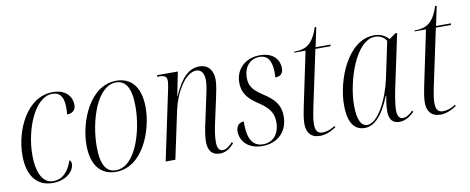

<svg xmlns="http://www.w3.org/2000/svg" viewBox="-60 -920 2913 1190"><g transform="rotate(-10 1396.5 -324.5)"><path d="M191 10C279 10 328 -43 328 -87C328 -100 323 -108 317 -111C293 -42 256 -1 196 -1C135 -1 96 -63 96 -182C96 -345 173 -535 283 -535C328 -535 352 -509 354 -444C355 -426 354 -409 352 -393C389 -393 407 -414 407 -444C407 -495 371 -545 288 -545C123 -545 35 -347 35 -190C35 -55 98 10 191 10Z M589 10C760 10 839 -208 839 -351C839 -490 773 -546 688 -546C518 -546 437 -329 437 -184C437 -52 499 10 589 10ZM591 0C533 0 498 -44 498 -164C498 -327 565 -536 684 -536C745 -536 778 -485 778 -369C778 -214 715 0 591 0Z M1243 10C1279 10 1305 -6 1334 -39L1328 -47C1303 -20 1284 -8 1265 -8C1240 -8 1230 -28 1230 -65C1230 -100 1237 -141 1246 -183L1277 -325C1286 -367 1296 -412 1296 -446C1296 -497 1272 -544 1210 -544C1146 -544 1095 -498 1046 -386H1044L1074 -536H944L942 -526H954C991 -526 1003 -516 1003 -489C1003 -478 1000 -461 996 -441L903 0H964L1028 -301C1049 -401 1115 -522 1186 -522C1229 -522 1236 -480 1236 -452C1236 -415 1222 -360 1217 -336L1189 -204C1177 -152 1170 -110 1170 -76C1170 -21 1194 10 1243 10Z M1510 10C1613 10 1672 -58 1672 -149C1672 -224 1633 -262 1574 -301C1517 -339 1488 -365 1488 -422C1488 -492 1528 -537 1587 -537C1644 -537 1662 -495 1664 -428C1664 -417 1663 -407 1663 -395C1694 -395 1713 -410 1713 -445C1713 -495 1679 -547 1591 -547C1502 -547 1437 -489 1437 -401C1437 -328 1479 -290 1538 -252C1599 -211 1621 -175 1621 -122C1621 -47 1580 0 1517 0C1453 0 1425 -50 1423 -130C1422 -140 1423 -150 1423 -160C1399 -160 1374 -146 1374 -105C1374 -46 1420 10 1510 10Z M1873 10C1908 10 1942 -4 1975 -26L1972 -35C1946 -18 1920 -8 1893 -8C1861 -8 1848 -27 1848 -68C1848 -87 1850 -110 1863 -173L1938 -526H2033L2035 -536H1941L1967 -659H1957C1922 -550 1873 -532 1806 -532L1804 -526H1876L1806 -192C1794 -132 1790 -107 1790 -79C1790 -26 1816 10 1873 10Z M2155 10C2213 10 2267 -39 2317 -164H2320C2314 -130 2309 -97 2309 -67C2309 -19 2329 10 2373 10C2412 10 2444 -13 2468 -37L2462 -45C2439 -22 2420 -10 2398 -10C2375 -10 2364 -29 2364 -66C2364 -98 2375 -164 2383 -200L2454 -535H2442L2402 -506C2382 -528 2354 -546 2310 -546C2145 -546 2052 -312 2052 -150C2052 -51 2084 10 2155 10ZM2174 -6C2138 -6 2113 -43 2113 -139C2113 -288 2191 -536 2315 -536C2343 -536 2370 -523 2385 -498L2337 -270C2310 -143 2241 -6 2174 -6Z M2631 10C2666 10 2700 -4 2733 -26L2730 -35C2704 -18 2678 -8 2651 -8C2619 -8 2606 -27 2606 -68C2606 -87 2608 -110 2621 -173L2696 -526H2791L2793 -536H2699L2725 -659H2715C2680 -550 2631 -532 2564 -532L2562 -526H2634L2564 -192C2552 -132 2548 -107 2548 -79C2548 -26 2574 10 2631 10Z"/></g></svg>

Font: Noto Serif Display Condensed Light
Style: Italic
Weight: 300
Width: 3
Italic angle: -12°
Designer: Monotype Design Team
Foundry: Monotype Imaging Inc.
Version: Version 2.009